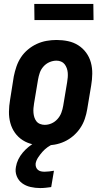

<svg xmlns="http://www.w3.org/2000/svg" viewBox="-20 -731 540 975"><path d="M206 8Q176 8 147.5 2Q119 -4 95.5 -19Q72 -34 56 -56.5Q40 -79 32.5 -106.5Q25 -134 25.5 -164Q26 -194 31 -223L50 -343Q55 -368 63.5 -393Q72 -418 86.5 -440Q101 -462 122 -479.5Q143 -497 167 -508Q191 -519 216.5 -523.5Q242 -528 267 -528Q297 -528 325.5 -522Q354 -516 377.5 -501Q401 -486 417.5 -463.5Q434 -441 441.5 -413.5Q449 -386 448.5 -356Q448 -326 443 -297L423 -177Q419 -152 410.5 -127Q402 -102 387 -80Q372 -58 351.5 -40.5Q331 -23 307 -12Q283 -1 257 3.5Q231 8 206 8ZM207 -97Q225 -97 242 -104.5Q259 -112 272 -126.5Q285 -141 291.5 -158.5Q298 -176 301 -194L321 -314Q323 -326 324 -338Q325 -350 324 -362Q323 -374 319 -385Q315 -396 308 -405Q301 -414 290 -418.5Q279 -423 267 -423Q249 -423 231.5 -415.5Q214 -408 201 -393.5Q188 -379 182 -361.5Q176 -344 173 -326L153 -206Q151 -194 150 -182Q149 -170 150 -158Q151 -146 154.5 -135Q158 -124 165 -115Q172 -106 183.5 -101.5Q195 -97 207 -97ZM184 224Q159 224 135 218.5Q111 213 92.5 199.5Q74 186 65 163.5Q56 141 61 116Q64 97 73 78.5Q82 60 95.5 44Q109 28 125 15Q141 2 159 -8H253L252 0Q236 6 221.5 16.5Q207 27 195.5 40Q184 53 174 68Q164 83 161 99Q160 109 163 117.5Q166 126 172.5 131.5Q179 137 187.5 139Q196 141 206 141Q218 141 230 139.5Q242 138 254 136L240 219Q226 221 212 222.5Q198 224 184 224ZM155 -629 154 -711H454L455 -629Z"/></svg>

Font: Iosevka Term Curly Extrabold
Style: Italic
Weight: 800
Italic angle: -9°
Designer: Belleve Invis
Foundry: Belleve Invis
Version: Version 32.3.0